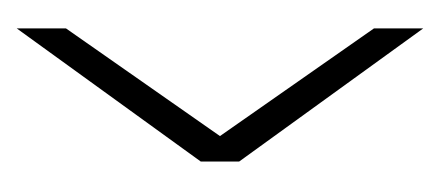

<svg xmlns="http://www.w3.org/2000/svg" viewBox="-168 -358 527 230"><g transform="rotate(90 95.0 -242.5)"><path d="M13.5 0.5 173 -220V-266L13.5 -486.5V-427.5L142.5 -243L13.5 -58.5Z"/></g></svg>

Font: Anybody ExtraCondensed Light
Style: Regular
Weight: 300
Width: 2
Version: Version 1.113;gftools[0.9.25]